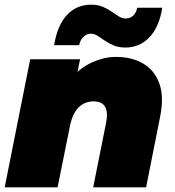

<svg xmlns="http://www.w3.org/2000/svg" viewBox="-25 -800 747 820"><path d="M470 -557Q538 -557 586.5 -528.5Q635 -500 655.5 -443.5Q676 -387 659 -302L599 0H373L428 -275Q437 -320 424 -343.5Q411 -367 375 -367Q337 -367 311 -341.5Q285 -316 274 -263L221 0H-5L104 -547H317L286 -394L260 -436Q299 -499 356.5 -528Q414 -557 470 -557ZM510 -597Q482 -597 460.5 -606Q439 -615 422.5 -626.5Q406 -638 392 -647Q378 -656 364 -656Q345 -656 331.5 -643Q318 -630 313 -607H206Q220 -692 261 -736Q302 -780 364 -780Q393 -780 414 -771Q435 -762 451.5 -750.5Q468 -739 482.5 -730Q497 -721 511 -721Q531 -721 544 -733.5Q557 -746 561 -767H668Q655 -685 613.5 -641Q572 -597 510 -597Z"/></svg>

Font: Montserrat Thin Black
Style: Italic
Weight: 900
Italic angle: -11.3°
Version: Version 9.000